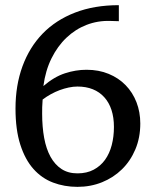

<svg xmlns="http://www.w3.org/2000/svg" viewBox="-20 -707 603 743"><path d="M420.9 -215.8Q420.9 -252.4 411.4 -281.5Q401.9 -310.5 383.5 -330.8Q365.2 -351.1 339.1 -361.6Q313 -372.1 279.8 -372.1Q263.7 -372.1 246.1 -368.4Q228.5 -364.7 210.9 -358.2Q193.4 -351.6 176.5 -342.3Q159.7 -333 145 -321.8Q143.6 -306.2 143.3 -292.2Q143.1 -278.3 143.1 -267.1Q143.1 -215.8 150.9 -173.3Q158.7 -130.9 175.5 -100.3Q192.4 -69.8 218 -53Q243.7 -36.1 279.8 -36.1Q315.9 -36.1 342.5 -50.3Q369.1 -64.5 386.5 -88.6Q403.8 -112.8 412.4 -145.5Q420.9 -178.2 420.9 -215.8ZM522.9 -229Q522.9 -174.3 503.9 -129.2Q484.9 -84 451.9 -51.8Q418.9 -19.5 374.8 -1.7Q330.6 16.1 279.8 16.1Q229 16.1 185.3 -0.5Q141.6 -17.1 109.4 -53.2Q77.1 -89.4 58.6 -147.2Q40 -205.1 40 -287.1Q40 -376.5 66.9 -450.2Q93.8 -523.9 144.8 -576.7Q195.8 -629.4 270.3 -658.2Q344.7 -687 439.9 -687V-625L405.8 -626Q357.9 -627.4 314.7 -610.6Q271.5 -593.8 237.1 -561Q202.6 -528.3 179.2 -481Q155.8 -433.6 147.9 -374Q189.5 -409.7 231.2 -423.3Q272.9 -437 314.9 -437Q362.3 -437 400.6 -421.1Q439 -405.3 466.1 -377.4Q493.2 -349.6 508.1 -311.5Q522.9 -273.4 522.9 -229Z"/></svg>

Font: BabelStone Ogham Lithic
Style: Regular
Weight: 400
Designer: Andrew West
Foundry: BabelStone
Version: Version 1.02 March 14, 2022